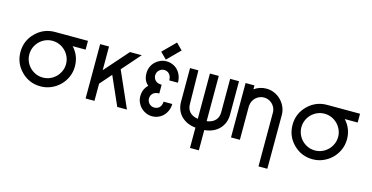

<svg xmlns="http://www.w3.org/2000/svg" viewBox="-87 -1156 3466 1788"><g transform="rotate(15 1646.0 -262.0)"><path d="M312 2.4Q203.1 2.4 126.5 -74.2Q49.8 -150.9 49.8 -259.8Q49.8 -368.2 126.5 -444.8Q203.6 -522 312 -522Q315.9 -522 395.5 -522Q475.1 -522 630.4 -521.5V-437H505.4Q574.7 -362.8 574.7 -259.8Q574.7 -205.6 554 -158Q533.2 -110.4 497.3 -74.7Q461.4 -39.1 413.6 -18.3Q365.7 2.4 312 2.4ZM312 -82.5Q348.1 -82.5 380.4 -96.4Q412.6 -110.4 436.8 -134.5Q460.9 -158.7 475.1 -190.9Q489.3 -223.1 489.3 -259.8Q489.3 -295.9 475.1 -328.1Q460.9 -360.4 436.8 -384.5Q412.6 -408.7 380.4 -422.6Q348.1 -436.5 312 -436.5Q275.4 -436.5 243.4 -422.6Q211.4 -408.7 187.3 -384.5Q163.1 -360.4 149.2 -328.1Q135.3 -295.9 135.3 -259.8Q135.3 -223.1 149.2 -190.9Q163.1 -158.7 187.3 -134.5Q211.4 -110.4 243.4 -96.4Q275.4 -82.5 312 -82.5Z M748 2.4V-521.5H833.5V-293L1035.2 -522H1148.9L993.2 -344.7L1146.5 2.4H1053.2L930.7 -274.4L833.5 -163.1V2.4Z M1387.2 2.4Q1355.5 2.4 1327.9 -9.8Q1300.3 -22 1279.3 -43Q1258.3 -64 1246.3 -91.8Q1234.4 -119.6 1234.4 -150.9Q1234.4 -218.8 1281.2 -262.2Q1255.4 -284.7 1244.9 -311.3Q1234.4 -337.9 1234.4 -373.5Q1234.4 -404.8 1246.3 -432.9Q1258.3 -460.9 1279.3 -481.7Q1300.3 -502.4 1327.9 -514.6Q1355.5 -526.9 1387.2 -526.9Q1418.5 -526.9 1446.5 -515.4Q1474.6 -503.9 1495.4 -482.4Q1516.1 -460.9 1528.3 -430.4Q1540.5 -399.9 1540.5 -361.8H1457Q1457 -382.3 1451.4 -397.7Q1445.8 -413.1 1436 -423.3Q1426.3 -433.6 1413.6 -438.7Q1400.9 -443.8 1387.2 -443.8Q1359.9 -443.8 1337.9 -422.9H1338.4Q1317.9 -402.8 1317.9 -373.5Q1317.9 -345.2 1338.4 -324.7H1337.9Q1358.9 -304.2 1398.9 -304.2V-220.2Q1359.4 -220.2 1338.6 -200.4Q1317.9 -180.7 1317.9 -150.9Q1317.9 -136.2 1323.2 -123.5Q1328.6 -110.8 1338.1 -101.3Q1347.7 -91.8 1360.4 -86.4Q1373 -81.1 1387.2 -81.1Q1401.4 -81.1 1413.8 -85.7Q1426.3 -90.3 1435.8 -99.9Q1445.3 -109.4 1450.9 -123.5Q1456.5 -137.7 1457.5 -156.7H1541Q1540 -120.1 1527.3 -90.8Q1514.6 -61.5 1493.7 -40.8Q1472.7 -20 1445.3 -8.8Q1418 2.4 1387.2 2.4ZM1315.4 -600.6 1436 -721.2 1496.1 -660.6 1376 -540.5Z M1806.2 195.8V0Q1757.8 -4.9 1721.7 -22.9Q1685.5 -41 1661.6 -67.6Q1637.7 -94.2 1626 -127.9Q1614.3 -161.6 1614.3 -198.2V-522.5H1694.8L1699.7 -198.2Q1699.7 -178.2 1705.6 -159.4Q1711.4 -140.6 1724.1 -125.5Q1736.8 -110.4 1757.1 -99.9Q1777.3 -89.4 1806.2 -85V-521.5H1891.6V-85Q1920.9 -88.9 1941.7 -99.4Q1962.4 -109.9 1975.6 -125.2Q1988.8 -140.6 1994.9 -159.4Q2001 -178.2 2001 -198.2V-522.5H2086.4V-198.2Q2086.4 -161.6 2074.2 -127.7Q2062 -93.8 2037.8 -66.7Q2013.7 -39.6 1977.1 -21.7Q1940.4 -3.9 1891.6 0.5V195.8Z M2149.9 2.4V-522H2235.4V-484.4Q2287.1 -522 2352.1 -522Q2392.1 -522 2427.7 -506.8Q2463.4 -491.7 2490.5 -465.3Q2517.6 -439 2534.2 -404.1Q2550.8 -369.1 2552.7 -329.6L2552.2 196.8H2466.8V-329.6Q2465.3 -351.6 2455.6 -371.1Q2445.8 -390.6 2430.4 -405.3Q2415 -419.9 2394.8 -428.2Q2374.5 -436.5 2352.1 -436.5Q2329.1 -436.5 2308.8 -428Q2288.6 -419.4 2272.9 -405Q2257.3 -390.6 2247.8 -371.1Q2238.3 -351.6 2236.8 -329.6H2235.4V2.4Z M2935.1 2.4Q2826.2 2.4 2749.5 -74.2Q2672.9 -150.9 2672.9 -259.8Q2672.9 -368.2 2749.5 -444.8Q2826.7 -522 2935.1 -522Q2939 -522 3018.6 -522Q3098.1 -522 3253.4 -521.5V-437H3128.4Q3197.8 -362.8 3197.8 -259.8Q3197.8 -205.6 3177 -158Q3156.2 -110.4 3120.4 -74.7Q3084.5 -39.1 3036.6 -18.3Q2988.8 2.4 2935.1 2.4ZM2935.1 -82.5Q2971.2 -82.5 3003.4 -96.4Q3035.6 -110.4 3059.8 -134.5Q3084 -158.7 3098.1 -190.9Q3112.3 -223.1 3112.3 -259.8Q3112.3 -295.9 3098.1 -328.1Q3084 -360.4 3059.8 -384.5Q3035.6 -408.7 3003.4 -422.6Q2971.2 -436.5 2935.1 -436.5Q2898.4 -436.5 2866.5 -422.6Q2834.5 -408.7 2810.3 -384.5Q2786.1 -360.4 2772.2 -328.1Q2758.3 -295.9 2758.3 -259.8Q2758.3 -223.1 2772.2 -190.9Q2786.1 -158.7 2810.3 -134.5Q2834.5 -110.4 2866.5 -96.4Q2898.4 -82.5 2935.1 -82.5Z"/></g></svg>

Font: Proletarsk
Style: Regular
Weight: 400
Designer: Peter Wiegel, original typeface by Carl Albert Fahrenwaldt 1901
Foundry: Peter Wiegel
Version: Version 1.000 2010 initial release